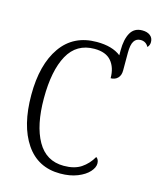

<svg xmlns="http://www.w3.org/2000/svg" viewBox="-125 -933 847 1030"><g transform="rotate(15 298.5 -418.0)"><path d="M50 -358Q50 -527 119 -625Q188 -723 317 -723Q403 -723 451 -685V-712Q451 -774 471.5 -810Q492 -846 536 -846Q564 -846 580.5 -833Q597 -820 597 -797Q597 -779 585 -767Q571 -794 541 -794Q517 -794 504.5 -774.5Q492 -755 492 -710V-611Q492 -584 477 -569Q462 -554 438 -554Q438 -613 408 -648.5Q378 -684 314 -684Q215 -684 167.5 -598Q120 -512 120 -358Q120 -208 169 -121.5Q218 -35 316 -35Q375 -35 412 -59.5Q449 -84 473 -126Q488 -116 488 -93Q488 -71 466.5 -47Q445 -23 404 -6.5Q363 10 308 10Q184 10 117 -89Q50 -188 50 -358Z"/></g></svg>

Font: Noto Serif NarrowLight
Style: Regular
Weight: 300
Width: 4
Designer: Monotype Design Team
Foundry: Monotype Imaging Inc.
Version: Version 1.001